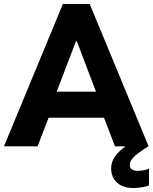

<svg xmlns="http://www.w3.org/2000/svg" viewBox="-25 -740 773 971"><path d="M293 -719.7H428.7L726.6 0H725.6Q693.4 20.5 674.6 34.2Q655.8 47.9 643.6 63Q631.3 78.1 631.8 93.8Q630.4 124 673.8 124Q687.5 124 704.1 120.6Q720.7 117.2 728.5 112.3V197.3Q715.3 203.6 691.2 207.3Q667 210.9 648.4 210.9Q615.2 210.9 590.1 199Q564.9 187 551 164.6Q537.1 142.1 537.1 112.3Q537.1 80.1 555.4 53.2Q573.7 26.4 609.4 0H556.6L501 -144.5H220.7L165 0H-4.9ZM460.4 -276.4 363.3 -532.2H359.4L261.7 -276.4Z"/></svg>

Font: Reddit Sans Fudge ExtraBold
Style: Regular
Weight: 800
Designer: Stephen Hutchings
Foundry: Reddit
Version: Version 1.011